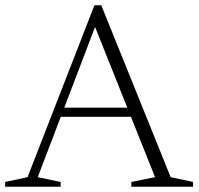

<svg xmlns="http://www.w3.org/2000/svg" viewBox="-22 -705 750 725"><path d="M189.5 -264V-298.5H499.5V-264ZM622.5 -36 707 -18V0H474V-18L563.5 -36L326.5 -629.5H347L120.5 -36L207 -18V0H-2.5V-18L82 -36L334.5 -685H360.5Z"/></svg>

Font: Newsreader 16pt Light
Style: Regular
Weight: 300
Designer: Hugues Gentile
Foundry: Production Type
Version: Version 1.003